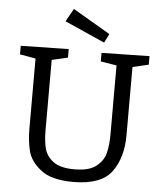

<svg xmlns="http://www.w3.org/2000/svg" viewBox="-61 -969 869 1030"><g transform="rotate(5 374.0 -453.5)"><path d="M721 -699V-653L635 -633V-265Q635 -146 579 -68.5Q523 9 371 9Q254 9 197 -36Q140 -81 126.5 -135.5Q113 -190 113 -254V-633L28 -648V-694L286 -699V-653L200 -633V-254Q200 -198 210 -157.5Q220 -117 257.5 -88Q295 -59 372 -59Q451 -59 489.5 -89.5Q528 -120 538.5 -162.5Q549 -205 549 -265V-634L463 -648V-694ZM496 -798 472 -750 256 -846 295 -916Z"/></g></svg>

Font: Bitter Pro
Style: Regular
Weight: 400
Designer: Sol Matas, and Bitter project Authors
Foundry: Sol Matas
Version: Version 1.010